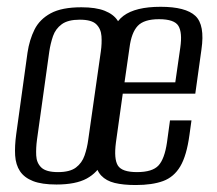

<svg xmlns="http://www.w3.org/2000/svg" viewBox="-20 -524 625 554"><path d="M142.8 8.4Q100.6 8.4 75.3 -1.5Q50 -11.4 37.7 -30Q25.4 -48.5 23.7 -75.5Q22.1 -102.4 26.8 -136.8L59.4 -372.3Q65 -409.5 79.7 -438.9Q94.4 -468.3 126.4 -485.7Q158.3 -503 214.8 -503Q256.8 -503 282.1 -492.9Q307.4 -482.9 319.2 -465Q331 -447.2 333.3 -423.6Q335.6 -400 331.3 -372.3L299.5 -137.1Q292.7 -91.3 277.3 -58.6Q261.8 -26 230.2 -8.8Q198.6 8.4 142.8 8.4ZM147.4 -27.4Q181.6 -27.4 199.1 -40.6Q216.6 -53.8 224 -75.4Q231.5 -97 234.6 -120.8L270.9 -375.2Q274.3 -398.6 272.8 -419.7Q271.3 -440.8 257.8 -454Q244.4 -467.2 210.2 -467.2Q176 -467.2 158.1 -454Q140.2 -440.8 132.9 -419.7Q125.7 -398.6 122.2 -375.2L86.7 -120.8Q83.5 -97 84.5 -75.4Q85.5 -53.8 99.3 -40.6Q113.2 -27.4 147.4 -27.4ZM371.4 9.9Q335.6 9.9 311 3.9Q286.5 -2.1 272 -17.5Q257.6 -32.9 253.4 -61.2Q249.3 -89.6 256.1 -134L290.1 -381.5Q301.1 -452 336.1 -478.2Q371 -504.4 443.4 -504.4Q515.7 -504.4 543.7 -478.2Q571.6 -452 561.3 -381.5L543.5 -253.7H334.2L314.5 -113Q308.3 -65.3 320.1 -46.4Q331.9 -27.4 375.2 -27.4Q419.6 -27.4 437.2 -46.4Q454.8 -65.3 461.8 -113L470.5 -176.6H532.5L526.6 -134.2Q518.5 -74.9 500.2 -44Q481.9 -13.1 450.6 -1.6Q419.4 9.9 371.4 9.9ZM339.3 -286.5H485.8L500.2 -386.6Q506.5 -429.9 494.8 -449.3Q483.1 -468.6 438.8 -468.6Q395.5 -468.6 377.4 -449.3Q359.2 -429.9 353.7 -386.6Z"/></svg>

Font: Alumni Sans SC Thin
Style: Italic
Weight: 100
Italic angle: -8°
Designer: Robert E. Leuschke
Foundry: Robert E. Leuschke
Version: Version 1.016